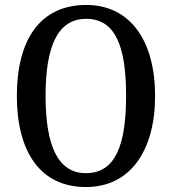

<svg xmlns="http://www.w3.org/2000/svg" viewBox="-20 -745 694 775"><path d="M327 10C506 10 606 -137 606 -358C606 -580 506 -725 328 -725C139 -725 48 -580 48 -359C48 -137 139 10 327 10ZM327 -46C211 -46 164 -162 164 -358C164 -555 211 -669 328 -669C447 -669 489 -555 489 -358C489 -162 447 -46 327 -46Z"/></svg>

Font: Noto Serif Ethiopic Condensed Medium
Style: Regular
Weight: 500
Width: 3
Designer: Monotype Design Team
Foundry: Monotype Imaging Inc.
Version: Version 2.102